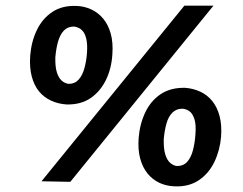

<svg xmlns="http://www.w3.org/2000/svg" viewBox="-20 -642 862 680"><path d="M216 -272Q186 -274 161 -285.5Q136 -297 118.5 -318Q101 -339 92.5 -371Q84 -403 87 -445Q91 -495 110.5 -535.5Q130 -576 165 -599.5Q200 -623 251 -621Q279 -620 303.5 -608.5Q328 -597 345.5 -576Q363 -555 372 -523.5Q381 -492 378 -450Q375 -400 355.5 -359.5Q336 -319 301.5 -295Q267 -271 216 -272ZM224 -345Q245 -345 258.5 -360Q272 -375 279 -400.5Q286 -426 288 -454Q290 -482 286.5 -500Q283 -518 276 -528Q269 -538 260 -542.5Q251 -547 242 -548Q220 -548 206.5 -534Q193 -520 186 -496Q179 -472 176 -440Q175 -406 181.5 -385.5Q188 -365 199.5 -355.5Q211 -346 224 -345ZM599 18Q569 17 544.5 5.5Q520 -6 502.5 -27.5Q485 -49 476.5 -80.5Q468 -112 471 -153Q475 -203 494.5 -244Q514 -285 549 -308.5Q584 -332 635 -331Q664 -329 689 -317.5Q714 -306 731.5 -284.5Q749 -263 757.5 -231.5Q766 -200 763 -158Q759 -110 739.5 -69Q720 -28 684.5 -4Q649 20 599 18ZM607 -54Q630 -54 643.5 -69.5Q657 -85 663.5 -110.5Q670 -136 672 -164Q675 -201 668.5 -220.5Q662 -240 651 -248Q640 -256 626 -257Q605 -257 591 -243.5Q577 -230 570 -206Q563 -182 560 -150Q559 -115 565.5 -94.5Q572 -74 583.5 -64.5Q595 -55 607 -54ZM736 -622 229 2 127 0 633 -622Z"/></svg>

Font: Josefin Sans Medium
Style: Italic
Weight: 500
Italic angle: -7°
Designer: Santiago Orozco
Foundry: Typemade
Version: Version 2.000